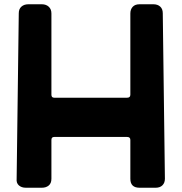

<svg xmlns="http://www.w3.org/2000/svg" viewBox="-20 -880 851 900"><path d="M634 0Q591 0 591 -42V-224Q591 -238 576 -238H234Q221 -238 221 -224V-42Q221 -21 208.5 -10.5Q196 0 176 0H101Q81 0 68.5 -11Q56 -22 58 -42L68 -818Q68 -838 80.5 -849Q93 -860 113 -860H176Q196 -860 208.5 -848.5Q221 -837 221 -817V-436Q221 -422 234 -422H576Q591 -422 591 -436V-817Q591 -836 602 -848Q613 -860 634 -860H699Q719 -860 731 -849Q743 -838 743 -818L753 -42Q753 -23 741.5 -11.5Q730 0 710 0Z"/></svg>

Font: OpenDyslexic3
Style: Bold
Weight: 700
Designer: Abelardo Gonzalez
Version: Version 1.000;PS 001.001;hotconv 1.0.56